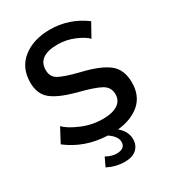

<svg xmlns="http://www.w3.org/2000/svg" viewBox="-213 -834 1038 1146"><g transform="rotate(-30 305.5 -261.0)"><path d="M579 -197Q579 -106 521 -55.5Q463 -5 367 5Q416 46 416 99Q416 142 387.5 167.5Q359 193 307 193Q246 193 189 164L217 105Q256 126 288 126Q348 126 348 79Q348 41 296 6Q141 0 26 -89L77 -185Q108 -153 177.5 -123.5Q247 -94 321 -94Q387 -94 423 -117.5Q459 -141 459 -185Q459 -234 415.5 -258Q372 -282 264 -309Q152 -339 102.5 -379.5Q53 -420 53 -499Q53 -601 125.5 -658Q198 -715 311 -715Q443 -715 551 -635L500 -543Q477 -568 421.5 -591.5Q366 -615 308 -615Q170 -615 170 -517Q170 -470 207.5 -449Q245 -428 345 -403Q465 -375 522 -331Q579 -287 579 -197Z"/></g></svg>

Font: Raleway-v4020 SemiBold
Style: Regular
Weight: 600
Designer: Matt McInerney, Pablo Impallari, Rodrigo Fuenzalida
Foundry: Matt McInerney, Pablo Impallari, Rodrigo Fuenzalida
Version: Version 4.020;PS 004.020;hotconv 1.0.88;makeotf.lib2.5.64775